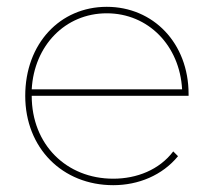

<svg xmlns="http://www.w3.org/2000/svg" viewBox="-20 -540 627 563"><path d="M73 -278C80 -406 171 -501 293 -501C415 -501 507 -406 514 -278ZM312 3C386 3 456 -26 502 -82L488 -96C447 -42 381 -16 312 -16C175 -16 73 -116 73 -259H533V-264C533 -414 429 -520 293 -520C156 -520 54 -412 54 -259C54 -106 163 3 312 3Z"/></svg>

Font: Montserrat-Alt1 Thin
Style: Regular
Weight: 100
Designer: Differentunic
Foundry: Differentunic
Version: Version 7.222